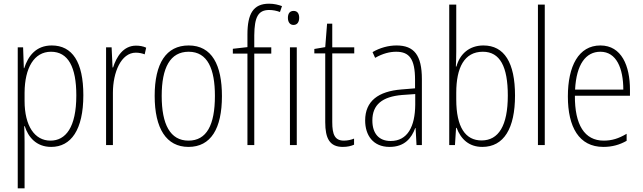

<svg xmlns="http://www.w3.org/2000/svg" viewBox="-20 -878 3478 1039"><path d="M260 -632C174 -632 132 -574 111 -509H109L105 -622H76V141H113V-109C113 -141 112 -172 111 -195H114C132 -138 175 -83 257 -83C364 -83 431 -175 431 -363C431 -543 371 -632 260 -632ZM256 -598C349 -598 393 -515 393 -362C393 -188 335 -117 253 -117C168 -117 113 -196 113 -332V-377C114 -510 164 -598 256 -598Z M716 -631C647 -631 610 -570 592 -513H589L584 -622H554V-93H591V-376C591 -486 635 -593 715 -593C733 -593 750 -589 763 -584L771 -620C754 -628 735 -631 716 -631Z M1181 -358C1181 -526 1127 -632 1001 -632C879 -632 817 -535 817 -359C817 -183 880 -83 1000 -83C1121 -83 1181 -182 1181 -358ZM855 -359C855 -512 901 -598 1001 -598C1104 -598 1143 -504 1143 -359C1143 -201 1098 -117 1000 -117C901 -117 855 -205 855 -359Z M1448 -588V-622H1356V-687C1357 -786 1377 -824 1437 -824C1456 -824 1477 -820 1495 -813L1506 -845C1486 -852 1464 -858 1436 -858C1350 -858 1319 -803 1319 -691V-623L1240 -614V-588H1319V-93H1356V-588Z M1569 -819C1546 -819 1538 -802 1538 -781C1538 -760 1548 -743 1568 -743C1589 -743 1599 -759 1599 -782C1599 -802 1591 -819 1569 -819ZM1586 -622H1549V-93H1586Z M1841 -117C1792 -117 1778 -150 1778 -217V-589H1897V-622H1778V-750H1750L1740 -623L1681 -613V-589H1740V-217C1740 -129 1764 -83 1835 -83C1861 -83 1880 -88 1896 -95V-128C1882 -122 1862 -117 1841 -117Z M2126 -632C2081 -632 2035 -619 1996 -596L2010 -565C2052 -589 2090 -598 2124 -598C2195 -598 2226 -559 2226 -446V-400L2153 -394C2027 -384 1956 -331 1956 -226C1956 -147 1998 -83 2088 -83C2170 -83 2207 -131 2227 -185H2229L2234 -93H2263V-450C2263 -579 2221 -632 2126 -632ZM2156 -364 2227 -369V-311C2226 -194 2186 -115 2094 -115C2031 -115 1995 -155 1995 -226C1995 -312 2049 -355 2156 -364Z M2449 -599V-853H2411V-93H2442L2448 -186H2451C2474 -125 2518 -83 2590 -83C2707 -83 2767 -184 2767 -361C2767 -539 2709 -632 2596 -632C2520 -632 2468 -586 2450 -518H2447C2448 -541 2449 -573 2449 -599ZM2593 -598C2686 -598 2728 -517 2728 -361C2728 -198 2678 -118 2586 -118C2499 -118 2449 -189 2449 -340V-376C2449 -511 2492 -598 2593 -598Z M2928 -93V-853H2891V-93Z M3229 -632C3111 -632 3053 -520 3053 -356C3053 -191 3113 -83 3245 -83C3294 -83 3334 -95 3371 -116V-154C3327 -128 3291 -117 3247 -117C3143 -117 3090 -203 3091 -360H3389V-393C3389 -521 3344 -632 3229 -632ZM3229 -598C3316 -598 3353 -508 3353 -393H3092C3099 -530 3150 -598 3229 -598Z"/></svg>

Font: Noto Sans Kannada UI Condensed ExtraLight
Style: Regular
Weight: 200
Width: 3
Designer: Jelle Bosma - Monotype Design Team
Foundry: Monotype Imaging Inc.
Version: Version 2.005